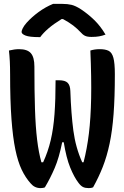

<svg xmlns="http://www.w3.org/2000/svg" viewBox="-20 -960 640 988"><path d="M26 -700Q55 -707 78 -707Q121 -707 139 -686Q157 -665 157 -618Q157 -491 160 -399Q163 -307 171 -241Q179 -175 193 -125H202Q227 -179 241 -238.5Q255 -298 260.5 -373Q266 -448 266 -547H283Q315 -547 328 -534Q341 -521 342 -492Q346 -375 357.5 -288Q369 -201 403 -125H410Q428 -195 437.5 -273.5Q447 -352 449 -455Q451 -558 445 -700Q467 -707 493 -707Q522 -707 539 -698.5Q556 -690 563.5 -662.5Q571 -635 571 -578Q571 -460 564.5 -373.5Q558 -287 544 -221Q530 -155 509 -101.5Q488 -48 459 4Q450 8 437 8Q419 8 407.5 2.5Q396 -3 384 -19Q361 -49 341 -98.5Q321 -148 308 -228H300Q284 -148 261.5 -95.5Q239 -43 211 4Q207 6 200.5 7Q194 8 189 8Q158 8 138 -16Q111 -46 91.5 -87Q72 -128 59 -190.5Q46 -253 39 -347.5Q32 -442 32 -579Q32 -649 26 -700ZM253 -940H301Q328 -940 348.5 -935Q369 -930 397 -912Q433 -888 465 -857Q497 -826 523 -782Q507 -776 490.5 -773Q474 -770 451 -770Q429 -770 417 -776Q405 -782 394 -795Q377 -813 357 -828.5Q337 -844 304 -862H297Q255 -836 228.5 -813Q202 -790 187 -769H181Q132 -769 111.5 -777Q91 -785 91 -796Q91 -802 97 -814.5Q103 -827 117 -843Q143 -872 178.5 -898Q214 -924 253 -940Z"/></svg>

Font: Recursive Mn Csl St SmB
Style: Regular
Weight: 600
Monospace: yes
Version: Version 1.079;hotconv 1.0.112;makeotfexe 2.5.65598; ttfautoh